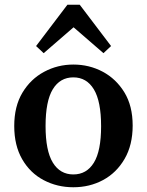

<svg xmlns="http://www.w3.org/2000/svg" viewBox="-20 -775 619 809"><path d="M289 14Q221 14 164 -16Q107 -46 73.5 -104Q40 -162 40 -244Q40 -327 74.5 -384.5Q109 -442 166 -472.5Q223 -503 289 -503Q356 -503 412.5 -473Q469 -443 504 -386Q539 -329 539 -246Q539 -164 505 -105.5Q471 -47 414.5 -16.5Q358 14 289 14ZM289 -40Q345 -40 375.5 -89.5Q406 -139 406 -243Q406 -348 375.5 -398.5Q345 -449 289 -449Q233 -449 202.5 -399Q172 -349 172 -244Q172 -140 202.5 -90Q233 -40 289 -40ZM416 -551 290 -660 164 -551 132 -581 264 -755H316L448 -581Z"/></svg>

Font: Source Serif 4 SmText Semibold
Style: Regular
Weight: 600
Designer: Frank Grießhammer
Foundry: Adobe
Version: Version 4.005;hotconv 1.1.0;makeotfexe 2.6.0